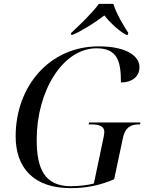

<svg xmlns="http://www.w3.org/2000/svg" viewBox="-20 -964 754 994"><path d="M349 -794 347 -784H357C411 -808 473 -848 520 -884C549 -848 590 -808 632 -784H642L644 -794C618 -833 580 -898 567 -944H492C459 -898 391 -833 349 -794ZM345 10C431 10 498 -5 571 -36L616 -248C629 -311 664 -320 701 -320H705L707 -330H441L439 -320H448C487 -320 520 -315 520 -280C520 -274 518 -260 516 -252L466 -14C436 -6 391 0 347 0C205 0 170 -99 170 -242C170 -491 304 -714 480 -714C592 -714 606 -640 606 -537C659 -537 702 -564 702 -616C702 -675 633 -724 491 -724C235 -724 61 -516 61 -258C61 -93 157 10 345 10Z"/></svg>

Font: Noto Serif Display
Style: Italic
Weight: 400
Italic angle: -12°
Designer: Monotype Design Team
Foundry: Monotype Imaging Inc.
Version: Version 2.009